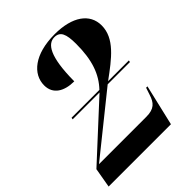

<svg xmlns="http://www.w3.org/2000/svg" viewBox="-228 -880 1000 1000"><g transform="rotate(-45 272.0 -380.0)"><path d="M-15 0H444L497 -226H487L474 -187C460 -142 439 -118 381 -118H32L358 -380H522L524 -390H371C468 -461 553 -524 553 -619C553 -706 477 -760 347 -760C199 -760 120 -693 120 -610C120 -544 174 -514 246 -514C247 -698 287 -750 335 -750C377 -750 391 -719 391 -645C391 -525 363 -449 307 -390H102L100 -380H298L4 -109Z"/></g></svg>

Font: Noto Serif Display SemiCondensed ExtraBold
Style: Italic
Weight: 800
Width: 4
Italic angle: -12°
Designer: Monotype Design Team
Foundry: Monotype Imaging Inc.
Version: Version 2.009